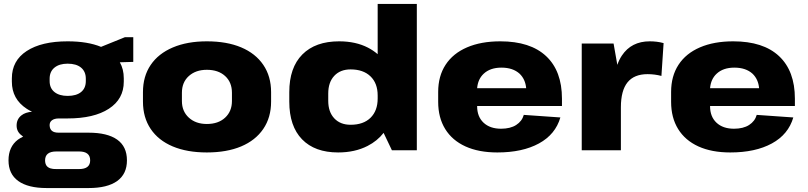

<svg xmlns="http://www.w3.org/2000/svg" viewBox="-20 -760 4084 971"><path d="M322 -161H278Q255 -161 242.5 -151.5Q230 -142 231 -125Q232 -107 243 -98Q254 -89 277 -89H428Q523 -89 572.5 -54Q622 -19 622 51Q622 120 572.5 155.5Q523 191 428 191H216Q122 191 72.5 155.5Q23 120 23 51Q23 -18 71 -54Q82 -62 97 -69Q94 -71 91 -74Q64 -93 64 -125Q64 -158 89 -177Q108 -192 142 -195Q127 -202 115 -210Q40 -259 40 -347V-364Q40 -453 115 -502Q190 -551 322 -551Q423 -551 491 -523L612 -572H654V-447L586 -445Q606 -410 606 -364V-347Q606 -259 530.5 -210Q455 -161 322 -161ZM322 -275Q366 -275 390 -294.5Q414 -314 414 -350V-362Q414 -398 390 -418Q366 -438 322 -438Q280 -438 255.5 -418Q231 -398 231 -362V-350Q231 -314 255.5 -294.5Q280 -275 322 -275ZM380 95Q436 95 436 51Q436 6 380 6H265Q208 6 208 51Q208 68 216 79Q230 96 265 95Z M1026 11Q926 11 853.5 -19.5Q781 -50 742 -108Q703 -166 703 -246V-294Q703 -374 742 -431.5Q781 -489 854 -520Q927 -551 1026 -551Q1127 -551 1199.5 -520.5Q1272 -490 1311.5 -432Q1351 -374 1351 -294V-246Q1351 -166 1311.5 -108Q1272 -50 1199.5 -19.5Q1127 11 1026 11ZM1026 -133Q1084 -133 1118.5 -165Q1153 -197 1153 -249V-291Q1153 -344 1118.5 -375.5Q1084 -407 1026 -407Q970 -407 935 -375.5Q900 -344 900 -291V-249Q900 -197 935 -165Q970 -133 1026 -133Z M1690 11Q1572 11 1507.5 -55.5Q1443 -122 1443 -246V-294Q1443 -418 1509 -484.5Q1575 -551 1695 -551Q1779 -551 1841 -519Q1868 -505 1890 -486V-740H2088V0H1962L1920 -88Q1888 -47 1839 -22Q1775 11 1690 11ZM1753 -129Q1818 -129 1854 -164.5Q1890 -200 1890 -262V-277Q1890 -339 1853.5 -374Q1817 -409 1753 -409Q1701 -409 1670.5 -376.5Q1640 -344 1640 -287V-250Q1640 -194 1670.5 -161.5Q1701 -129 1753 -129Z M2495 11Q2401 11 2334 -19.5Q2267 -50 2231.5 -107.5Q2196 -165 2196 -245V-295Q2196 -375 2233.5 -432.5Q2271 -490 2342 -520.5Q2413 -551 2510 -551Q2662 -551 2742 -476Q2822 -401 2822 -261V-224H2393V-223Q2393 -170 2425.5 -139.5Q2458 -109 2514 -109Q2561 -109 2590.5 -128Q2620 -147 2629 -179L2814 -166Q2789 -80 2705.5 -34.5Q2622 11 2495 11ZM2393 -314H2641Q2637 -359 2608 -387Q2574 -418 2516 -418Q2459 -418 2426 -387Q2397 -360 2393 -314Z M2922 -540H3083L3102 -432Q3111 -458 3125 -479Q3173 -551 3266 -551Q3283 -551 3300.5 -549Q3318 -547 3336 -542L3325 -376Q3291 -385 3255 -385Q3187 -385 3153.5 -343.5Q3120 -302 3120 -217V0H2922Z M3673 11Q3579 11 3512 -19.5Q3445 -50 3409.5 -107.5Q3374 -165 3374 -245V-295Q3374 -375 3411.5 -432.5Q3449 -490 3520 -520.5Q3591 -551 3688 -551Q3840 -551 3920 -476Q4000 -401 4000 -261V-224H3571V-223Q3571 -170 3603.5 -139.5Q3636 -109 3692 -109Q3739 -109 3768.5 -128Q3798 -147 3807 -179L3992 -166Q3967 -80 3883.5 -34.5Q3800 11 3673 11ZM3571 -314H3819Q3815 -359 3786 -387Q3752 -418 3694 -418Q3637 -418 3604 -387Q3575 -360 3571 -314Z"/></svg>

Font: Pathway Extreme 8pt Thin 12pt ExtraBold
Style: Regular
Weight: 800
Version: Version 1.001;gftools[0.9.26]